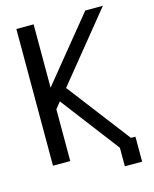

<svg xmlns="http://www.w3.org/2000/svg" viewBox="-126 -844 825 1031"><g transform="rotate(-15 286.0 -328.5)"><path d="M509 -36 242 -385 547 -760H449L162 -408V-760H66V0H162V-288L191 -324L438 0V103H534V-36Z"/></g></svg>

Font: LXGW Marker Gothic
Style: Regular
Weight: 400
Version: Version 1.001